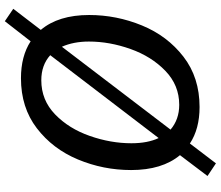

<svg xmlns="http://www.w3.org/2000/svg" viewBox="-78 -736 891 774"><g transform="rotate(-90 367.0 -349.5)"><path d="M718 -741 633 -630Q693 -559 693 -435Q693 -325 651 -222.5Q609 -120 525 -55Q441 10 322 10Q234 10 175 -29L95 76L44 42L128 -69Q68 -141 68 -266Q68 -378 110.5 -480Q153 -582 236.5 -646Q320 -710 438 -710Q527 -710 587 -671L668 -775ZM176 -265Q176 -199 197 -155L531 -592Q491 -628 430 -628Q350 -628 292.5 -572.5Q235 -517 205.5 -432.5Q176 -348 176 -265ZM586 -436Q586 -498 565 -545L231 -107Q272 -72 331 -72Q410 -72 468 -128Q526 -184 556 -268.5Q586 -353 586 -436Z"/></g></svg>

Font: Bitter Pro Medium
Style: Italic
Weight: 500
Italic angle: -9°
Designer: Sol Matas, and Bitter project Authors
Foundry: Sol Matas
Version: Version 1.010